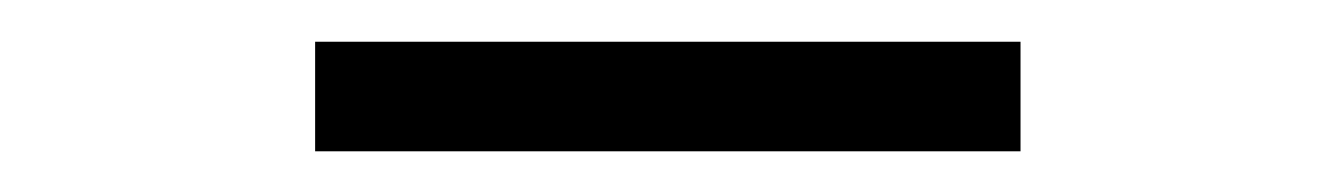

<svg xmlns="http://www.w3.org/2000/svg" viewBox="-20 -659 640 92"><path d="M131 -639H469V-586.5H131Z"/></svg>

Font: Urbanist Light
Style: Regular
Weight: 300
Designer: Corey Hu
Foundry: Corey Hu
Version: Version 1.330; ttfautohint (v1.8.4.7-5d5b)